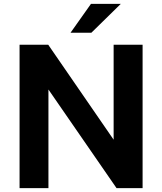

<svg xmlns="http://www.w3.org/2000/svg" viewBox="-20 -971 837 991"><path d="M716 -740V0H581.5L230 -509V0H81V-740H229L566.5 -250V-740ZM603.5 -951 451.5 -802H344L449.5 -951Z"/></svg>

Font: 1883 Sans
Style: Bold
Weight: 700
Designer: 1883 Sans project is a fork of Public Sans.
Version: Version 1.009